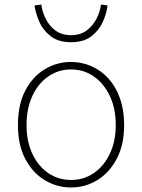

<svg xmlns="http://www.w3.org/2000/svg" viewBox="-20 -813 626 846"><path d="M293 13Q230 13 176.5 -19.5Q123 -52 91 -113.5Q59 -175 59 -262Q59 -351 91 -413Q123 -475 176.5 -507.5Q230 -540 293 -540Q340 -540 382.5 -521.5Q425 -503 457.5 -467.5Q490 -432 508.5 -380Q527 -328 527 -262Q527 -175 494.5 -113.5Q462 -52 409 -19.5Q356 13 293 13ZM293 -20Q349 -20 393.5 -50.5Q438 -81 464 -135.5Q490 -190 490 -262Q490 -335 464 -390Q438 -445 393.5 -476Q349 -507 293 -507Q237 -507 192.5 -476Q148 -445 122.5 -390Q97 -335 97 -262Q97 -190 122.5 -135.5Q148 -81 192.5 -50.5Q237 -20 293 -20ZM293 -627Q238 -627 204 -653Q170 -679 153.5 -716.5Q137 -754 132 -789L162 -793Q166 -761 181.5 -730Q197 -699 224.5 -678.5Q252 -658 293 -658Q334 -658 361.5 -678.5Q389 -699 405 -730Q421 -761 425 -793L454 -789Q450 -754 433 -716.5Q416 -679 382.5 -653Q349 -627 293 -627Z"/></svg>

Font: Noto Sans JP
Style: Regular
Weight: 100
Designer: Ryoko NISHIZUKA 西塚涼子 (kana, bopomofo & ideographs); Paul D. Hunt (Latin, Greek & Cyrillic); Sandoll Communications 산돌커뮤니
Foundry: Adobe
Version: Version 2.004;hotconv 1.0.118;makeotfexe 2.5.65603